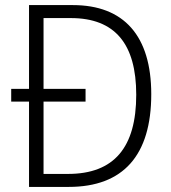

<svg xmlns="http://www.w3.org/2000/svg" viewBox="-20 -785 673 754"><path d="M266 -765H94V-436H24V-386H94V-51H250C464 -51 574 -175 574 -415C574 -644 467 -765 266 -765ZM258 -714C432 -714 515 -612 515 -413C515 -206 428 -102 247 -102H151V-386H316V-436H151V-714Z"/></svg>

Font: Noto Sans Tamil UI SemiCondensed Light
Style: Regular
Weight: 300
Width: 4
Designer: Jelle Bosma - Monotype Design Team
Foundry: Monotype Imaging Inc.
Version: Version 2.004